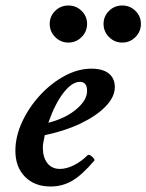

<svg xmlns="http://www.w3.org/2000/svg" viewBox="-20 -666 533 699"><path d="M164 13Q106 13 71 -22.5Q36 -58 36 -117Q36 -169 60.5 -222Q85 -275 125.5 -319Q166 -363 215 -389.5Q264 -416 313 -416Q354 -416 376 -398.5Q398 -381 398 -349Q398 -313 364.5 -278.5Q331 -244 273.5 -216.5Q216 -189 143 -174Q139 -154 137.5 -145.5Q136 -137 136 -128Q136 -93 152.5 -72Q169 -51 198 -51Q222 -51 249 -64.5Q276 -78 299 -101Q303 -104 309.5 -100Q316 -96 321 -89.5Q326 -83 323 -81Q279 -29 243 -8Q207 13 164 13ZM156 -219Q218 -235 257.5 -268Q297 -301 297 -335Q297 -368 271 -368Q242 -368 211 -328Q180 -288 156 -219ZM229 -511Q201 -511 181 -531Q161 -551 161 -579Q161 -607 181 -626.5Q201 -646 229 -646Q257 -646 277 -626.5Q297 -607 297 -579Q297 -551 277 -531Q257 -511 229 -511ZM425 -511Q397 -511 377 -531Q357 -551 357 -579Q357 -607 377 -626.5Q397 -646 425 -646Q453 -646 473 -626.5Q493 -607 493 -579Q493 -551 473 -531Q453 -511 425 -511Z"/></svg>

Font: Junicode SmExp
Style: Bold Italic
Weight: 700
Width: 6
Italic angle: -11°
Designer: Peter S. Baker
Version: Version 2.205; ttfautohint (v1.8.4)